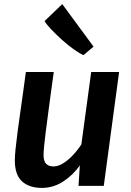

<svg xmlns="http://www.w3.org/2000/svg" viewBox="-20 -909 642 939"><path d="M185.5 10Q122.5 10 87.5 -22.2Q52.5 -54.5 52.5 -125Q52.5 -145.5 56.2 -181.8Q60 -218 66.5 -268Q72.5 -312 79.5 -361.5Q86.5 -411 93.5 -461Q100.5 -511 106.5 -557H243Q240.5 -540 236.8 -512.5Q233 -485 228.5 -452Q224 -419 219.5 -384.8Q215 -350.5 211 -319.8Q207 -289 204 -266.5Q198.5 -224 195.8 -195Q193 -166 193 -150.5Q193 -121 205.5 -108Q218 -95 242 -95Q263.5 -95 287.5 -109.5Q311.5 -124 335 -148.5Q358.5 -173 378 -203L426 -557H562.5L487.5 0H364L370.5 -100Q337 -52.5 288.8 -21.2Q240.5 10 185.5 10ZM388.5 -639.5Q370.5 -646.5 341.8 -667Q313 -687.5 283.2 -714.2Q253.5 -741 230 -765.8Q206.5 -790.5 198 -806L284.5 -889L437.5 -681Z"/></svg>

Font: Merriweather Sans SemiBold
Style: Italic
Weight: 600
Italic angle: -7.5°
Designer: Eben Sorkin
Foundry: Eben Sorkin
Version: Version 2.001